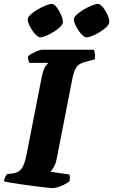

<svg xmlns="http://www.w3.org/2000/svg" viewBox="-31 -957 576 977"><path d="M236 0Q229 0 204.5 -2.5Q180 -5 147 -9.5Q114 -14 81 -18.5Q48 -23 22.5 -27.5Q-3 -32 -11 -35Q-9 -46 -4 -56.5Q1 -67 5 -71L37 -75Q66 -79 81 -102Q96 -125 106 -180L180 -558Q189 -605 201 -620.5Q213 -636 215 -637H118Q116 -641 113.5 -650.5Q111 -660 112 -671Q119 -678 133.5 -685.5Q148 -693 162 -698.5Q176 -704 182 -704H446Q449 -699 451.5 -686.5Q454 -674 451 -655L403 -642Q371 -634 358 -615Q345 -596 337 -556L258 -151Q253 -125 243 -107.5Q233 -90 226 -83L322 -69Q324 -65 324.5 -54Q325 -43 323 -35Q307 -22 281 -11Q255 0 236 0ZM409 -767Q398 -767 383 -783.5Q368 -800 356.5 -822Q345 -844 345 -859Q345 -869 359.5 -882.5Q374 -896 395 -908.5Q416 -921 436 -929Q456 -937 467 -937Q479 -937 492.5 -920.5Q506 -904 515.5 -882.5Q525 -861 525 -845Q525 -834 511.5 -820.5Q498 -807 478.5 -795Q459 -783 440 -775Q421 -767 409 -767ZM174 -767Q163 -767 148 -783.5Q133 -800 121.5 -822Q110 -844 110 -859Q110 -869 124.5 -882.5Q139 -896 160 -908.5Q181 -921 201 -929Q221 -937 232 -937Q244 -937 257 -920.5Q270 -904 279.5 -882Q289 -860 289 -845Q289 -834 275.5 -820.5Q262 -807 242.5 -795Q223 -783 204 -775Q185 -767 174 -767Z"/></svg>

Font: Texturina Black
Style: Italic
Weight: 900
Italic angle: -11°
Designer: Guillermo Torres Carreño
Foundry: Omnibus-Type
Version: Version 1.002; ttfautohint (v1.8.3)